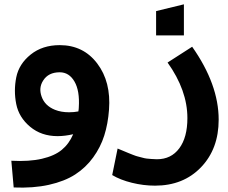

<svg xmlns="http://www.w3.org/2000/svg" viewBox="-20 -639 1049 884"><path d="M43 224.1 32.2 101.1Q114.7 105.5 172.9 92Q231 78.6 264.6 50.8Q298.3 22.9 316.9 -21Q278.3 -12.2 245.1 -12.2Q170.4 -12.2 118.7 -55.4Q66.9 -98.6 54.7 -160.2Q42.5 -221.7 54.9 -283.2Q67.4 -344.7 121.3 -387.9Q175.3 -431.2 254.9 -431.2Q363.8 -431.2 427.7 -346.7Q491.7 -262.2 481.9 -133.8Q477.1 -68.8 460 -14.9Q442.9 39.1 408.9 85.9Q375 132.8 326.2 164.3Q277.3 195.8 205.3 211.9Q133.3 228 43 224.1ZM254.9 -306.2Q202.6 -306.2 178.7 -268.1Q157.2 -234.9 171.4 -194.8Q186 -152.3 233.4 -133.3Q261.7 -122.1 297.9 -122.1Q320.8 -122.1 340.8 -126Q342.8 -137.7 342.8 -144Q347.7 -220.7 323 -263.4Q298.3 -306.2 254.9 -306.2Z M496.6 167 521.5 44.9Q525.4 46.4 546.4 55.2Q567.4 64 570.8 65.4Q574.2 66.9 591.1 73.5Q607.9 80.1 613.3 81.1Q618.7 82 632.8 86.2Q647 90.3 655.8 91.1Q664.6 91.8 677.2 93Q689.9 94.2 702.6 94.2Q768.1 94.2 805.4 43.9Q842.8 -6.3 842.8 -95.2Q842.8 -223.1 751.5 -351.1L864.7 -423.8Q986.8 -250.5 986.8 -87.9Q986.8 46.4 905.5 131.1Q824.2 215.8 693.8 215.8Q640.6 215.8 587.4 202.6Q534.2 189.5 496.6 167ZM698.7 -476.1V-587.9L826.7 -619.1V-476.1Z"/></svg>

Font: LT Superior
Style: Bold
Weight: 400
Designer: Daniel Lyons
Foundry: LyonsType
Version: Version 1.000